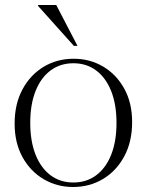

<svg xmlns="http://www.w3.org/2000/svg" viewBox="-20 -738 587 768"><path d="M273.5 -8Q325.5 -8 364.2 -36.5Q403 -65 424.5 -118.5Q446 -172 446 -246.5Q446 -320 424.8 -373.5Q403.5 -427 364.8 -456Q326 -485 273.5 -485Q221.5 -485 182.8 -456.5Q144 -428 122.5 -374.5Q101 -321 101 -246.5Q101 -173 122.2 -119.5Q143.5 -66 182.2 -37Q221 -8 273.5 -8ZM272 10Q208 10 154.8 -21.2Q101.5 -52.5 70 -109.5Q38.5 -166.5 38.5 -243.5Q38.5 -322 69.8 -380.2Q101 -438.5 154.5 -470.8Q208 -503 275 -503Q339.5 -503 392.5 -471.8Q445.5 -440.5 477 -383.5Q508.5 -326.5 508.5 -249.5Q508.5 -171 477 -112.5Q445.5 -54 392 -22Q338.5 10 272 10ZM290 -554.5H275.5L132.5 -714V-718H205Z"/></svg>

Font: Newsreader 60pt Light
Style: Regular
Weight: 300
Designer: Hugues Gentile
Foundry: Production Type
Version: Version 1.003